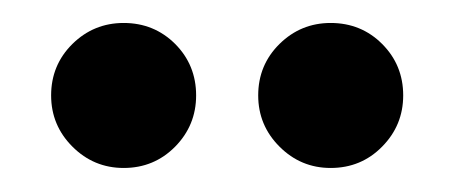

<svg xmlns="http://www.w3.org/2000/svg" viewBox="-20 -749 386 163"><path d="M260.7 -606.4Q235.4 -606.4 217.3 -624.5Q199.2 -642.6 199.2 -668Q199.2 -693.8 217.3 -711.7Q235.4 -729.5 260.7 -729.5Q286.6 -729.5 304.4 -711.7Q322.3 -693.8 322.3 -668Q322.3 -642.6 304.4 -624.5Q286.6 -606.4 260.7 -606.4ZM85 -606.4Q59.6 -606.4 41.5 -624.5Q23.4 -642.6 23.4 -668Q23.4 -693.8 41.5 -711.7Q59.6 -729.5 85 -729.5Q110.8 -729.5 128.7 -711.7Q146.5 -693.8 146.5 -668Q146.5 -642.6 128.7 -624.5Q110.8 -606.4 85 -606.4Z"/></svg>

Font: Reddit Sans Condensed
Style: Regular
Weight: 400
Designer: Stephen Hutchings
Foundry: Reddit
Version: Version 1.014